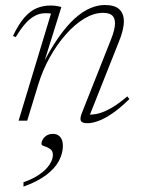

<svg xmlns="http://www.w3.org/2000/svg" viewBox="-20 -470 551 748"><path d="M41.5 -325.5 30.5 -330Q53 -377 76 -402.8Q99 -428.5 124 -438.5Q149 -448.5 176.5 -448.5Q184.5 -448.5 192.5 -447.8Q200.5 -447 207.5 -445.5Q214.5 -444 219 -442.5L145.5 -207H140Q174.5 -276.5 207.5 -323.5Q240.5 -370.5 271.5 -398.2Q302.5 -426 331.8 -438.2Q361 -450.5 387.5 -450.5Q427 -450.5 444.8 -433.8Q462.5 -417 462.5 -387Q462.5 -370.5 457.5 -350.2Q452.5 -330 443 -307L325.5 -11L314 -23.5Q331 -22 353 -25.5Q375 -29 405 -44.5Q435 -60 476 -94.5L484 -84Q447 -48 416.8 -27.5Q386.5 -7 362.5 1.5Q338.5 10 321 10Q299.5 10 295 0.5Q290.5 -9 299.5 -31L412.5 -316.5Q420.5 -336.5 424.2 -352Q428 -367.5 428 -379Q428 -401 416.2 -410.5Q404.5 -420 381.5 -420Q346 -420 308.8 -397.8Q271.5 -375.5 236.8 -336.2Q202 -297 173.8 -246.2Q145.5 -195.5 128.5 -139L86 0H52.5L178.5 -416.5Q175.5 -418 170 -418.2Q164.5 -418.5 156 -418.5Q134.5 -418.5 114.8 -407.8Q95 -397 77 -376Q59 -355 41.5 -325.5ZM141.5 91Q141.5 76.5 153.8 64Q166 51.5 186.5 51.5Q204 51.5 214.5 63.5Q225 75.5 225 98.5Q225 127.5 209.5 156.8Q194 186 160 211.8Q126 237.5 71.5 257V240Q109 227 134.5 209Q160 191 173 171.2Q186 151.5 186 133.5Q186 117 175 110Q164 103 152.8 99.5Q141.5 96 141.5 91Z"/></svg>

Font: Newsreader 16pt 16pt ExtraLight
Style: Italic
Weight: 250
Italic angle: -17°
Version: Version 1.003